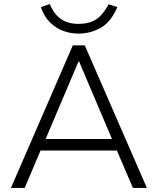

<svg xmlns="http://www.w3.org/2000/svg" viewBox="-20 -929 779 949"><path d="M34 0 340 -705H399L706 0H637L550 -203L586 -185H153L188 -203L102 0ZM368 -625 200 -229 176 -242H562L539 -229L371 -625ZM368 -763Q327 -763 290.5 -777Q254 -791 225.5 -820Q197 -849 182 -894L226 -909Q247 -858 282 -834.5Q317 -811 367 -811Q420 -811 454 -832.5Q488 -854 517 -908L560 -894Q529 -821 478.5 -792Q428 -763 368 -763Z"/></svg>

Font: Nunito Sans 10pt Light
Style: Regular
Weight: 300
Designer: Vernon Adams
Foundry: Vernon Adams
Version: Version 3.101;gftools[0.9.27]